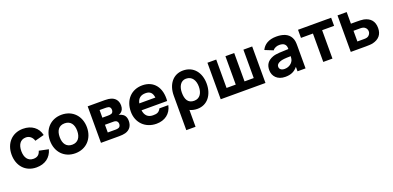

<svg xmlns="http://www.w3.org/2000/svg" viewBox="3 -1492 5463 2669"><g transform="rotate(-20 2735.0 -157.5)"><path d="M308 15C433 15 522 -49 553 -164L414 -193C398 -141 369 -112 308 -112C226 -112 184 -176 184 -270C184 -360 222 -428 308 -428C358 -428 401 -395 417 -339L553 -375C529 -486 437 -555 310 -555C145 -555 40 -434 40 -270C40 -108 140 15 308 15Z M881 15C1043 15 1155 -102 1155 -270C1155 -437 1044 -555 881 -555C721 -555 608 -439 608 -270C608 -103 718 15 881 15ZM752 -270C752 -364 792 -428 881 -428C967 -428 1011 -366 1011 -270C1011 -177 968 -112 881 -112C796 -112 752 -173 752 -270Z M1264 0H1534C1569 0 1603 -3 1627 -10C1697 -30 1732 -83 1732 -155C1732 -222 1701 -253 1665 -269C1654 -274 1640 -278 1627 -280C1639 -283 1651 -289 1663 -298C1688 -317 1705 -345 1705 -393C1705 -474 1656 -514 1607 -529C1587 -535 1557 -540 1517 -540H1264ZM1402 -103V-217H1524C1533 -217 1550 -217 1563 -211C1578 -204 1593 -189 1593 -161C1593 -141 1585 -119 1566 -111C1554 -106 1538 -103 1524 -103ZM1402 -322V-435H1485C1491 -435 1519 -435 1534 -430C1556 -423 1565 -402 1565 -379C1565 -357 1556 -338 1539 -330C1526 -324 1506 -322 1485 -322Z M2083 15C2204.5 15 2298.5 -51 2323 -172.5H2191C2164 -118.5 2128.5 -112 2075 -112C2001.5 -112 1958.5 -155 1948.5 -232H2327.5C2344 -428 2245 -555 2075 -555C1915 -555 1802 -440 1802 -263C1802 -101 1917 15 2083 15ZM1952 -333C1966 -401.5 2008 -437 2081 -437C2146.5 -437 2180.5 -406 2190 -333Z M2687.5 15C2836.5 15 2926.5 -108 2926.5 -270C2926.5 -435 2833 -555 2678 -555C2526.5 -555 2439 -432 2439 -270V240H2576V-9C2608 6.5 2645 15 2687.5 15ZM2559 -270C2559 -360 2599 -434 2678 -434C2769 -434 2810 -360 2810 -270C2810 -179 2771 -106 2683 -106C2592 -106 2559 -172 2559 -270Z M3035.5 0H3697.5V-540H3567.5V-120H3431.5V-540H3301.5V-120H3165.5V-540H3035.5Z M3839 -436 3960.5 -387C3983 -419 4024 -431 4057.5 -431C4128 -431 4160.5 -400 4158 -334.5C4056 -330.5 3977.5 -331 3925.5 -312C3838.5 -280 3807.5 -224 3807.5 -149C3807.5 -59 3871.5 15 3987.5 15C4070.5 15 4123.5 -9 4171.5 -66V0H4290.5V-330C4290.5 -380 4289.5 -417.5 4268.5 -457C4230.5 -529 4152.5 -555 4057.5 -555C3943.5 -555 3873 -507.5 3839 -436ZM3940.5 -151C3940.5 -178 3956.5 -197 3996.5 -213C4027.5 -224.5 4064 -229 4155 -230C4153.5 -207.5 4150.5 -182.5 4141.5 -164C4130.5 -141 4091.5 -92 4016.5 -92C3969.5 -92 3940.5 -114 3940.5 -151Z M4552.5 0H4688.5V-420H4865.5V-540H4375.5V-420H4552.5Z M4959.5 0H5182.5C5212.5 0 5259.5 -1 5285.5 -7C5379.5 -29 5430.5 -87 5430.5 -183C5430.5 -283 5379.5 -341 5284.5 -362C5258.5 -367 5212.5 -368 5182.5 -368H5095.5V-540H4959.5ZM5095.5 -105V-263H5197.5C5208.5 -263 5223.5 -262 5237.5 -258C5266.5 -250 5292.5 -221 5292.5 -183C5292.5 -148 5267.5 -118 5239.5 -110C5224.5 -106 5209.5 -105 5197.5 -105Z"/></g></svg>

Font: Eudonet ExtraBold
Style: Regular
Weight: 800
Designer: Mikhail Sharanda
Foundry: Mikhail Sharanda
Version: Version 4.503;Glyphs 3.1.2 (3151)